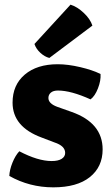

<svg xmlns="http://www.w3.org/2000/svg" viewBox="-20 -790 483 825"><path d="M20 -34Q21 -60 33.5 -91Q46 -122 63 -140Q143 -98 202 -98Q230 -98 245 -107.5Q260 -117 260 -133Q260 -163 214 -178L159 -199Q34 -245 34 -349Q34 -425 86.5 -469.5Q139 -514 228 -514Q272 -514 325 -501.5Q378 -489 412 -472Q414 -444 401 -410.5Q388 -377 369 -363Q285 -401 229 -401Q209 -401 198.5 -392Q188 -383 188 -369Q188 -345 226 -331L288 -309Q421 -262 421 -148Q421 -73 366 -29Q311 15 209 15Q107 15 20 -34ZM128 -601 283 -770Q312 -761 340 -734.5Q368 -708 377 -680L192 -541Q172 -546 153.5 -563Q135 -580 128 -601Z"/></svg>

Font: Signika
Style: Bold
Weight: 700
Designer: Anna Giedrys
Foundry: Anna Giedrys
Version: Version 1.001